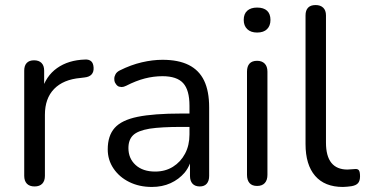

<svg xmlns="http://www.w3.org/2000/svg" viewBox="-20 -732 1451 761"><path d="M117 7Q97 7 86.5 -4Q76 -15 76 -35V-452Q76 -472 86 -482.5Q96 -493 115 -493Q134 -493 144.5 -482.5Q155 -472 155 -452V-371H145Q161 -430 206 -462Q251 -494 317 -496Q332 -497 341 -489.5Q350 -482 351 -464Q352 -447 343 -437Q334 -427 315 -425L299 -423Q231 -417 194.5 -379.5Q158 -342 158 -277V-35Q158 -15 147.5 -4Q137 7 117 7Z M582 9Q532 9 492.5 -10.5Q453 -30 430 -64Q407 -98 407 -140Q407 -194 434.5 -225Q462 -256 525.5 -269Q589 -282 699 -282H731V-313Q731 -375 706 -402.5Q681 -430 624 -430Q589 -430 554 -421Q519 -412 480 -392Q470 -387 462 -387Q459 -387 452.5 -388.5Q446 -390 440 -398Q434 -406 433.5 -412Q433 -418 433 -420Q433 -429 438 -438Q443 -447 455 -453Q499 -475 542 -485Q585 -495 624 -495Q687 -495 728 -474.5Q769 -454 789 -412.5Q809 -371 809 -306V-35Q809 -15 799.5 -4Q790 7 772 7Q753 7 743 -4Q733 -15 733 -35V-84Q725 -64 712 -48Q689 -21 656 -6Q623 9 582 9ZM573 -222Q526 -214 507.5 -196Q489 -178 489 -145Q489 -104 517.5 -78Q546 -52 595 -52Q635 -52 665.5 -71Q696 -90 713.5 -123Q731 -156 731 -199V-229H700Q619 -229 573 -222Z M999 5Q979 5 969 -6.5Q959 -18 959 -39V-448Q959 -469 969 -480Q979 -491 999 -491Q1018 -491 1029 -480Q1040 -469 1040 -448V-39Q1040 -18 1029.5 -6.5Q1019 5 999 5ZM999 -603Q974 -603 960 -616.5Q946 -630 946 -653Q946 -677 960 -689.5Q974 -702 999 -702Q1025 -702 1038.5 -689.5Q1052 -677 1052 -653Q1052 -630 1038.5 -616.5Q1025 -603 999 -603Z M1339 9Q1267 9 1229 -35Q1191 -79 1191 -161V-671Q1191 -691 1201 -701.5Q1211 -712 1231 -712Q1250 -712 1261 -701.5Q1272 -691 1272 -671V-167Q1272 -113 1293.5 -86.5Q1315 -60 1357 -60Q1366 -60 1373 -61Q1380 -62 1387 -62Q1398 -63 1402.5 -57Q1407 -51 1407 -33Q1407 -15 1399 -6Q1391 3 1373 6Q1365 7 1356 8Q1347 9 1339 9Z"/></svg>

Font: Nunito
Style: Regular
Weight: 400
Designer: Vernon Adams
Foundry: Vernon Adams
Version: Version 3.602